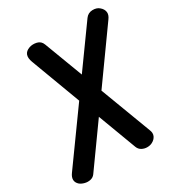

<svg xmlns="http://www.w3.org/2000/svg" viewBox="-244 -1075 1144 1221"><g transform="rotate(-30 328.0 -464.5)"><path d="M518.5 -8.5Q502.5 0 481.5 0Q460.5 0 442.5 -9.8Q424.5 -19.5 416.5 -40L311 -321.5L97 -22.5Q84.5 -5.5 64 -1Q43.5 3.5 22.8 -1.8Q2 -7 -12 -18Q-31 -35 -31.5 -55.5Q-32 -76 -15.5 -98.5L254 -473L118 -837Q92.5 -904.5 151 -925Q176 -933.5 205 -926.8Q234 -920 245 -890.5L351.5 -608.5L563 -902.5Q582 -928.5 614 -929.5Q646 -930.5 665 -913Q685 -896 688.2 -874Q691.5 -852 672.5 -826.5L408.5 -457.5L548.5 -86.5Q559.5 -60.5 550.2 -40.2Q541 -20 518.5 -8.5Z"/></g></svg>

Font: Edu AU VIC WA NT Hand
Style: Bold
Weight: 700
Version: Version 1.001